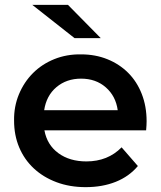

<svg xmlns="http://www.w3.org/2000/svg" viewBox="-20 -764 662 791"><path d="M582 -227H163Q174 -167 220.5 -133Q267 -99 336 -99Q424 -99 481 -157L548 -80Q512 -37 457 -15Q402 7 333 7Q267 7 212.5 -13.5Q158 -34 119 -70.5Q80 -107 59 -157Q38 -207 38 -267Q37 -325 58 -375.5Q79 -426 116 -463Q153 -500 204 -520.5Q255 -541 314 -540Q373 -540 422.5 -520Q472 -500 508 -464Q544 -428 564 -377Q584 -326 584 -264Q584 -257 583.5 -248Q583 -239 582 -227ZM162 -310H465Q457 -368 416 -404Q375 -440 314 -440Q254 -440 212.5 -405Q171 -370 162 -310ZM113 -744H260L395 -607H287Z"/></svg>

Font: CMG Sans SemiBold
Style: Regular
Weight: 600
Designer: Julieta Ulanovsky
Foundry: Julieta Ulanovsky
Version: Version 7.200